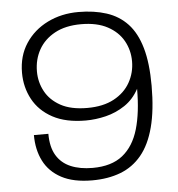

<svg xmlns="http://www.w3.org/2000/svg" viewBox="-51 -746 748 807"><g transform="rotate(-5 322.5 -343.0)"><path d="M306 12Q227 12 176.5 -15Q126 -42 102 -89.5Q78 -137 78 -199H139Q139 -143 160 -108Q181 -73 220 -56.5Q259 -40 312 -40Q392 -40 439 -77.5Q486 -115 506.5 -185Q527 -255 527 -355Q504 -312 466.5 -287Q429 -262 386 -251.5Q343 -241 301 -241Q217 -241 161.5 -271Q106 -301 78.5 -352Q51 -403 51 -464Q51 -535 85.5 -587.5Q120 -640 178.5 -669Q237 -698 309 -698Q375 -698 427.5 -681Q480 -664 516 -625.5Q552 -587 570.5 -522.5Q589 -458 589 -363Q589 -260 570 -188Q551 -116 514.5 -72Q478 -28 425.5 -8Q373 12 306 12ZM312 -293Q379 -293 424.5 -317.5Q470 -342 493 -383Q516 -424 516 -472Q516 -519 494 -558.5Q472 -598 427.5 -622Q383 -646 316 -646Q250 -646 205 -621.5Q160 -597 137 -556Q114 -515 114 -464Q114 -419 135 -380Q156 -341 199.5 -317Q243 -293 312 -293Z"/></g></svg>

Font: Archivo SemiExpanded ExtraLight
Style: Regular
Weight: 250
Width: 6
Designer: Hector Gatti
Foundry: Omnibus-Type
Version: Version 2.001